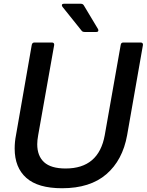

<svg xmlns="http://www.w3.org/2000/svg" viewBox="-20 -989 780 1021"><path d="M58 -199Q58 -235 65 -270L149 -751Q152 -763 163 -763H256Q263 -763 266 -759Q269 -755 268 -749L183 -270Q178 -243 178 -222Q178 -160 214.5 -126.5Q251 -93 329 -93Q505 -93 537 -270L622 -751Q624 -763 636 -763H728Q735 -763 738 -759Q741 -755 740 -749L656 -270Q632 -137 545.5 -62.5Q459 12 310 12Q182 12 120 -43Q58 -98 58 -199ZM430 -819Q418 -819 413 -827L312 -953Q309 -958 309 -961Q309 -969 320 -969H410Q421 -969 426 -960L501 -835Q503 -832 503 -827Q503 -819 492 -819Z"/></svg>

Font: Open Sauce Two Medium Italic
Style: Regular
Weight: 500
Italic angle: -10°
Designer: Alfredo Marco Pradil
Foundry: Creative Sauce Fz LLC
Version: Version 1.477